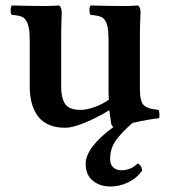

<svg xmlns="http://www.w3.org/2000/svg" viewBox="-20 -454 616 697"><path d="M496.1 165Q477.1 192.9 445.3 208Q413.6 223.1 381.8 223.1Q342.3 223.1 316.7 201.9Q291 180.7 291 141.1Q291 81.1 392.1 6.8Q385.3 3.9 383.8 -4.9Q380.9 -22 377 -54.2Q333.5 -27.3 288.6 -8.8Q243.7 9.8 216.8 9.8Q151.4 9.8 119.6 -29.8Q87.9 -69.3 87.9 -141.1V-309.1Q87.9 -347.7 80.8 -366.9Q73.7 -386.2 61.3 -392.3Q48.8 -398.4 22.9 -399.9Q18.6 -404.3 18.6 -417Q18.6 -429.7 22.9 -434.1Q103 -432.1 145 -432.1Q166.5 -432.1 194.8 -434.1Q204.1 -427.7 204.1 -409.2Q204.1 -407.2 203.1 -378.7Q202.1 -350.1 202.1 -311V-139.2Q202.1 -116.7 206.3 -100.8Q210.4 -85 216.8 -76.2Q223.1 -67.4 233.4 -62.5Q243.7 -57.6 252.7 -56.4Q261.7 -55.2 274.9 -55.2Q292.5 -55.2 320.1 -64.2Q347.7 -73.2 375 -91.8Q375 -96.7 374.5 -106.4Q374 -116.2 374 -121.1V-309.1Q374 -348.1 367.7 -366.9Q361.3 -385.7 348.9 -391.8Q336.4 -397.9 309.1 -399.9Q304.7 -404.3 304.7 -417Q304.7 -429.7 309.1 -434.1Q383.3 -432.1 431.2 -432.1Q452.6 -432.1 481 -434.1Q490.2 -427.7 490.2 -409.2Q490.2 -407.2 489 -378.7Q487.8 -350.1 487.8 -311V-130.9Q487.8 -88.9 500.5 -73.7Q513.2 -58.6 555.2 -55.2Q558.1 -51.8 558.8 -40.5Q559.6 -29.3 557.1 -24.9Q522.5 -21.5 460.9 -7.8Q418 30.3 398.9 58.1Q379.9 85.9 379.9 124Q379.9 143.1 390.9 153.6Q401.9 164.1 419.9 164.1Q455.1 164.1 480 139.2Q494.6 146.5 496.1 165Z"/></svg>

Font: Common Serif SemiBold
Style: Regular
Weight: 600
Designer: Philipp H. Poll, Khaled Hosny
Foundry: Stefan Peev, Context Ltd.
Version: Version 1.026